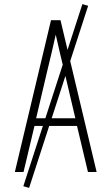

<svg xmlns="http://www.w3.org/2000/svg" viewBox="-20 -833 540 930"><path d="M52 0 227 -735H273L448 0H406L353 -223H147L94 0ZM155 -260H345L291 -490Q280 -534 270 -577.5Q260 -621 250 -665Q240 -621 230 -577.5Q220 -534 209 -490ZM121 77 93 69 379 -813 407 -805Z"/></svg>

Font: Iosevka SS04 Extralight
Style: Regular
Weight: 200
Monospace: yes
Designer: Belleve Invis
Foundry: Belleve Invis
Version: Version 19.0.0; ttfautohint (v1.8.4)